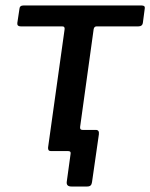

<svg xmlns="http://www.w3.org/2000/svg" viewBox="-20 -550 547 699"><path d="M240 129Q221 129 223 112L237 10Q239 0 228 0H182L193 -77H269L272 -87Q270 -77 281 -77H329Q342 -77 340 -61L315 113Q314 121 310 125Q306 129 297 129ZM484 -454H332Q323 -454 321 -444L261 -11Q260 0 247 0H165Q154 0 155 -13L215 -442Q216 -448 214 -451Q212 -454 206 -454H55Q42 -454 43 -466L51 -519Q52 -530 65 -530H496Q509 -530 507 -519L500 -466Q498 -454 484 -454Z"/></svg>

Font: Libre Franklin Medium
Style: Italic
Weight: 500
Italic angle: -8°
Designer: Pablo Impallari, Rodrigo Fuenzalida, Nhung Nguyen
Foundry: Impallari Type
Version: Version 3.000